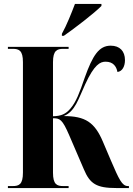

<svg xmlns="http://www.w3.org/2000/svg" viewBox="-20 -951 674 971"><path d="M293 -770H303C359 -809 459 -886 493 -921V-931H359C342 -886 317 -823 293 -780ZM20 0H327V-10H300C268 -10 248 -18 248 -78V-353C283 -353 295 -348 330 -267L404 -95C435 -21 468 0 569 0H632V-10H627C597 -10 582 -44 541 -139L501 -233C459 -333 411 -364 302 -364C360 -387 376 -450 411 -525C457 -625 487 -639 514 -639C554 -639 569 -613 574 -587C599 -590 612 -616 612 -647C612 -692 586 -720 540 -720C481 -720 449 -672 408 -557C382 -481 365 -436 337 -403C314 -375 290 -364 248 -363V-637C248 -696 269 -704 300 -704H327V-714H20V-704H44C76 -704 96 -696 96 -637V-78C96 -18 76 -10 44 -10H20Z"/></svg>

Font: Noto Serif Display Condensed Extra
Style: Regular
Weight: 800
Width: 3
Designer: Monotype Design Team
Foundry: Monotype Imaging Inc.
Version: Version 1.900